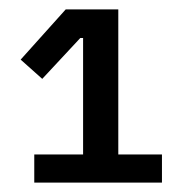

<svg xmlns="http://www.w3.org/2000/svg" viewBox="-20 -718 394 409"><path d="M53 -329V-389H157V-637H151L70 -550L24 -591L120 -698H232V-389H325V-329Z"/></svg>

Font: Anuphan Medium
Style: Regular
Weight: 500
Designer: Mike Abbink, Paul van der Laan, Pieter van Rosmalen, Mint Tantisuwanna
Foundry: Bold Monday; Cadson Demak
Version: Version 3.002;hotconv 1.0.109;makeotfexe 2.5.65596